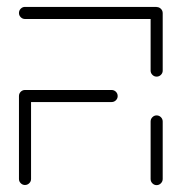

<svg xmlns="http://www.w3.org/2000/svg" viewBox="-20 -539 529 559"><path d="M70.4 -259.6V-17.8Q70.4 -10.7 65.2 -5.6Q60 -0.4 52.6 -0.4Q45.6 -0.4 40.4 -5.6Q35.2 -10.7 35.2 -17.8V-259.6ZM322.6 -259.3Q322.6 -252.2 317.4 -247Q312.2 -241.9 304.8 -241.9H52.6Q45.6 -241.9 40.4 -247Q35.2 -252.2 35.2 -259.3Q35.2 -266.7 40.4 -271.9Q45.6 -277 52.6 -277H304.8Q312.2 -277 317.4 -271.9Q322.6 -266.7 322.6 -259.3ZM435.9 0Q428.9 0 423.7 -5.2Q418.5 -10.4 418.5 -17.8V-185.2Q418.5 -192.6 423.7 -197.8Q428.9 -203 435.9 -203Q443.3 -203 448.5 -197.8Q453.7 -192.6 453.7 -185.2V-17.8Q453.7 -10.7 448.5 -5.4Q443.3 0 435.9 0ZM35.2 -501.1Q35.2 -508.5 40.4 -513.7Q45.6 -518.9 52.6 -518.9H435.9V-483.7H52.6Q45.6 -483.7 40.4 -488.9Q35.2 -494.1 35.2 -501.1ZM435.9 -315.9Q428.9 -315.9 423.7 -321.1Q418.5 -326.3 418.5 -333.3V-500.7Q418.5 -508.1 423.7 -513.3Q428.9 -518.5 435.9 -518.5Q443.3 -518.5 448.5 -513.3Q453.7 -508.1 453.7 -500.7V-333.3Q453.7 -326.3 448.5 -321.1Q443.3 -315.9 435.9 -315.9Z"/></svg>

Font: 26F Galaxy Sans Light
Style: Regular
Weight: 300
Designer: C₂₉H₂₅N₃O₅
Version: Version 1.100